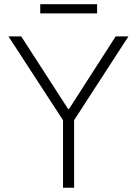

<svg xmlns="http://www.w3.org/2000/svg" viewBox="-20 -877 641 897"><path d="M79.1 -707 297.9 -368.2H302.7L520.5 -707H580.1L326.2 -315.4V0H274.4V-315.4L19.5 -707ZM433.6 -814.5H168V-857.4H433.6Z"/></svg>

Font: Pretendard Std ExtraLight
Style: Regular
Weight: 200
Designer: Base glyphs from Inter by Rasmus Andersson; Hangeul glyphs from Noto Sans CJK(Source Han Sans) by Jang Soo-young and Kan
Foundry: Kil Hyung-jin
Version: Version 1.309